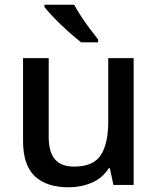

<svg xmlns="http://www.w3.org/2000/svg" viewBox="-20 -786 671 816"><path d="M548 -539V0H462L447 -71H442Q416 -29 370 -9.5Q324 10 272 10Q178 10 128 -37Q78 -84 78 -187V-539H187V-203Q187 -141 213 -109.5Q239 -78 295 -78Q377 -78 408.5 -127Q440 -176 440 -268V-539ZM295 -766Q307 -744 325 -716.5Q343 -689 362.5 -663Q382 -637 397 -618V-606H325Q307 -620 284.5 -639.5Q262 -659 239.5 -680.5Q217 -702 198.5 -722Q180 -742 169 -756V-766Z"/></svg>

Font: Noto Sans Adlam Unjoined Medium
Style: Regular
Weight: 500
Version: Version 3.001